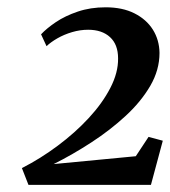

<svg xmlns="http://www.w3.org/2000/svg" viewBox="-20 -928 466 526"><path d="M58 -421.5 40 -467.5Q91 -493.5 138.2 -528.8Q185.5 -564 223 -604.5Q260.5 -645 282.2 -687Q304 -729 303.5 -768Q303.5 -806 281.5 -826.2Q259.5 -846.5 221.5 -846.5Q199.5 -846.5 177.5 -840Q155.5 -833.5 137.2 -823Q119 -812.5 107.5 -801.5L92.5 -834Q108 -850.5 133.2 -867.5Q158.5 -884.5 193 -896.2Q227.5 -908 269.5 -908Q315.5 -908 348.2 -891.5Q381 -875 398.8 -846.8Q416.5 -818.5 417 -783Q417 -736.5 391.8 -693Q366.5 -649.5 324.2 -610.5Q282 -571.5 230.5 -538Q179 -504.5 127 -478.5L352 -500L387 -553L426 -542.5L393.5 -421.5Z"/></svg>

Font: Merriweather 72pt
Style: Bold Italic
Weight: 700
Italic angle: -7.8°
Version: Version 2.101